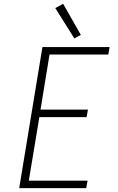

<svg xmlns="http://www.w3.org/2000/svg" viewBox="-20 -980 616 1000"><path d="M80 0H429L436 -39H130L185 -370H431L438 -409H191L238 -696H544L551 -735H201ZM367 -780 401 -798 309 -960 268 -938Z"/></svg>

Font: Iosevka Sparkle Extralight
Style: Italic
Weight: 200
Italic angle: -9°
Designer: Belleve Invis
Foundry: Belleve Invis
Version: Version 4.5.0; ttfautohint (v1.8.3)